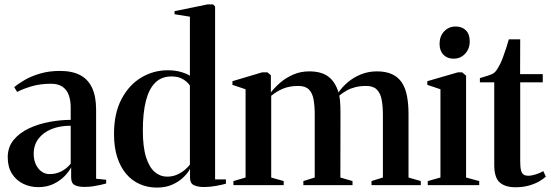

<svg xmlns="http://www.w3.org/2000/svg" viewBox="-20 -838 2492 869"><path d="M153 9Q116 9 84.5 -6.5Q53 -22 34 -52.2Q15 -82.5 15 -126Q15 -172.5 42 -205Q69 -237.5 112.2 -257.5Q155.5 -277.5 205.2 -286.5Q255 -295.5 300 -295.5V-351.5Q300 -382.5 291.5 -406.8Q283 -431 263.5 -445Q244 -459 210.5 -459Q162.5 -459 123.5 -447.5Q84.5 -436 57.5 -422L44.5 -443.5Q63 -459.5 92.5 -476.5Q122 -493.5 162 -505.2Q202 -517 251.5 -517Q306.5 -517 342.8 -498Q379 -479 397 -440Q415 -401 415 -341.5V-29L460.5 -24.5V-7.5Q450 -4.5 434.5 -1Q419 2.5 400.8 5.2Q382.5 8 362 8Q334 8 318 -0.5Q302 -9 302 -34.5V-81Q293.5 -63 273.2 -41.8Q253 -20.5 222.8 -5.8Q192.5 9 153 9ZM204 -50Q233 -50 257.2 -62.2Q281.5 -74.5 300 -97V-269Q251 -269 213.2 -253.8Q175.5 -238.5 154 -210Q132.5 -181.5 132.5 -142Q132.5 -115 142.2 -94Q152 -73 168.2 -61.5Q184.5 -50 204 -50Z M690 11Q648.5 11 613 -4.5Q577.5 -20 551.2 -50.8Q525 -81.5 510.5 -126.8Q496 -172 496 -231.5Q496 -325 529.8 -389.2Q563.5 -453.5 619 -486.8Q674.5 -520 739 -520Q773 -520 800 -512Q827 -504 839.5 -495V-762.5L770 -773.5V-787.5L919 -818H944.5L953.5 -808.5V-26H1002.5V-6.5Q987 -2 958.5 3.2Q930 8.5 903 8.5Q875 8.5 857.5 0Q840 -8.5 840 -33.5V-74.5Q832.5 -58 812.5 -37.8Q792.5 -17.5 761.8 -3.2Q731 11 690 11ZM736 -38.5Q761 -38.5 781.2 -47.5Q801.5 -56.5 816.5 -69.2Q831.5 -82 839.5 -93V-450.5Q829.5 -466.5 808.8 -479.2Q788 -492 756 -492Q711.5 -492 683 -464.2Q654.5 -436.5 640.5 -382Q626.5 -327.5 626.5 -247.5Q626.5 -172 641.2 -126Q656 -80 680.8 -59.2Q705.5 -38.5 736 -38.5Z M1036.5 0V-18.5L1091.5 -34.5V-434L1032 -454V-470.5L1166 -510.5H1190.5L1206 -497.5V-419.5Q1223 -442 1248.5 -464Q1274 -486 1307.2 -500.5Q1340.5 -515 1379.5 -515Q1435 -515 1466.5 -491Q1498 -467 1512 -419.5Q1528.5 -444 1554.5 -466Q1580.5 -488 1614 -501.5Q1647.5 -515 1686 -515Q1726.5 -515 1754.2 -502.2Q1782 -489.5 1798.5 -464.8Q1815 -440 1822 -403.8Q1829 -367.5 1829 -320.5V-34.5L1884.5 -18.5V0H1661.5V-18.5L1713 -34.5V-318.5Q1713 -358.5 1707.2 -387.8Q1701.5 -417 1685.2 -433Q1669 -449 1637 -449Q1611 -449 1589.5 -443.8Q1568 -438.5 1550 -428.8Q1532 -419 1515.5 -405Q1517.5 -397 1518.8 -383.8Q1520 -370.5 1520.5 -356Q1521 -341.5 1521 -328L1520.5 -34.5L1575.5 -18.5V0H1353V-18.5L1404.5 -34.5V-318.5Q1404.5 -358.5 1399.2 -387.8Q1394 -417 1378 -433Q1362 -449 1330.5 -449Q1291 -449 1262.2 -437.2Q1233.5 -425.5 1207.5 -404.5V-34.5L1264 -18.5V0Z M1916 0V-18.5L1973.5 -34.5V-434L1914 -454V-470.5L2052 -510.5H2072L2089.5 -495.5V-34.5L2149 -18.5V0ZM2032.5 -572.5Q2004 -572.5 1986.8 -590.5Q1969.5 -608.5 1969.5 -639.5Q1969.5 -674 1990.2 -696Q2011 -718 2042 -718H2043Q2071.5 -718 2088.8 -700.5Q2106 -683 2106 -651Q2106 -617 2085.2 -594.8Q2064.5 -572.5 2033.5 -572.5Z M2313.5 9.5Q2266 9.5 2241.5 -12.5Q2217 -34.5 2217 -91V-465.5H2152V-484.5Q2159.5 -487 2170.2 -490Q2181 -493 2192 -496.8Q2203 -500.5 2209 -503.5Q2217.5 -508 2223.8 -515.8Q2230 -523.5 2235.2 -533Q2240.5 -542.5 2245.5 -552Q2250.5 -562.5 2257.2 -580.8Q2264 -599 2271 -620.5Q2278 -642 2283 -660H2334.5L2334 -502.5H2436.5V-465.5H2334.5V-107.5Q2334.5 -80 2338.5 -66Q2342.5 -52 2350.8 -47.2Q2359 -42.5 2371 -42.5Q2385.5 -42.5 2405.8 -49Q2426 -55.5 2439 -63.5L2450.5 -38.5Q2437.5 -26.5 2417.5 -15.5Q2397.5 -4.5 2371.5 2.5Q2345.5 9.5 2313.5 9.5Z"/></svg>

Font: Merriweather 144pt SemiBold
Style: Regular
Weight: 600
Version: Version 2.100